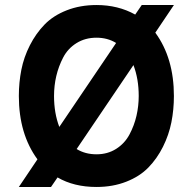

<svg xmlns="http://www.w3.org/2000/svg" viewBox="-20 -732 767 764"><path d="M129 -98Q55 -199 55 -350Q55 -404 65 -454.5Q75 -505 99 -552Q123 -599 157.5 -634.5Q192 -670 245.5 -691Q299 -712 364 -712Q450 -712 518 -674L544 -712H672L598 -602Q672 -501 672 -350Q672 -296 662 -245.5Q652 -195 628.5 -148Q605 -101 570.5 -65.5Q536 -30 482.5 -9Q429 12 364 12Q274 12 209 -26L183 12H55ZM442 -561Q408 -582 364 -582Q319 -582 284.5 -560.5Q250 -539 231.5 -503.5Q213 -468 204 -429.5Q195 -391 195 -350Q195 -282 216 -227ZM364 -118Q408 -118 442 -139.5Q476 -161 495 -196.5Q514 -232 523 -271Q532 -310 532 -350Q532 -418 511 -473L285 -139Q319 -118 364 -118Z"/></svg>

Font: OVRPSS Recut ExtraBold
Style: Regular
Weight: 800
Designer: Giant Group
Foundry: Giant Group
Version: Version 1.001;hotconv 1.0.109;makeotfexe 2.5.65596